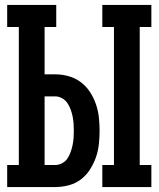

<svg xmlns="http://www.w3.org/2000/svg" viewBox="-20 -755 640 775"><path d="M393 0V-89H440V-646H393V-735H591V-646H544V-89H591V0ZM9 0V-89H56V-646H9V-735H207V-646H160V-455H203Q230 -455 257 -447.5Q284 -440 306 -423.5Q328 -407 343 -384Q358 -361 367 -335Q376 -309 379 -282Q382 -255 382 -227Q382 -200 379 -172.5Q376 -145 367 -119.5Q358 -94 343 -70.5Q328 -47 306 -30.5Q284 -14 257 -7Q230 0 203 0ZM203 -89Q217 -89 230.5 -96Q244 -103 252 -115Q260 -127 265 -141Q270 -155 273 -169.5Q276 -184 277 -198.5Q278 -213 278 -227Q278 -242 277 -256.5Q276 -271 273 -285.5Q270 -300 265 -313.5Q260 -327 252 -339Q244 -351 230.5 -358.5Q217 -366 203 -366H160V-89Z"/></svg>

Font: Iosevka HT Extended
Style: Bold
Weight: 700
Width: 7
Monospace: yes
Designer: Belleve Invis
Foundry: Belleve Invis
Version: Version 32.3.0; ttfautohint (v1.8.4)